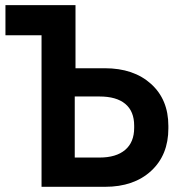

<svg xmlns="http://www.w3.org/2000/svg" viewBox="-20 -720 706 740"><path d="M140.1 0V-584H1V-700.2H271V-457H383.8Q495.1 -457 562 -396.7Q628.9 -336.4 628.9 -234.9V-225.1Q628.9 -122.6 562.5 -61.3Q496.1 0 384.8 0ZM268.1 -112.8H363.8Q427.7 -112.8 462.4 -142.3Q497.1 -171.9 497.1 -227.1V-235.8Q497.1 -291 462.9 -319.6Q428.7 -348.1 363.8 -348.1H268.1Z"/></svg>

Font: Fixel Text SemiBold
Style: Regular
Weight: 600
Width: 4
Designer: AlfaBravo + MacPaw
Foundry: Kyrylo Tkachov, Marchela Mozhyna, Serhii Makarenko, Maria Weinstein, Zakhar Kryvoshyya
Version: Version 1.211